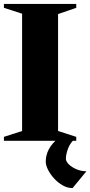

<svg xmlns="http://www.w3.org/2000/svg" viewBox="-22 -720 462 982"><path d="M-2 0V-20L91 -50V-650L-2 -680V-700H368V-680L275 -648V-50L368 -20V0ZM349 242Q323 242 298.5 228Q274 214 254.5 192.5Q235 171 223.5 148Q212 125 212 106Q212 74 227.5 44Q243 14 280 -17H368Q338 8 326.5 38.5Q315 69 315 92Q315 106 330.5 121Q346 136 370 146Q394 156 420 156Z"/></svg>

Font: Wittgenstein Black
Style: Regular
Weight: 900
Designer: Jörg Drees
Foundry: Jörg Drees
Version: Version 1.303; ttfautohint (v1.8.4.7-5d5b)